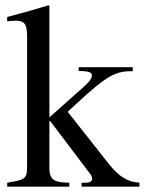

<svg xmlns="http://www.w3.org/2000/svg" viewBox="-20 -703 545 723"><path d="M505 0V-15C461 -18 429 -36 388 -88L235 -282L264 -309C387 -423 416 -435 480 -435V-450H276V-436C315 -435 326 -431 326 -418C326 -409 317 -396 303 -383L166 -261V-681L162 -683C123 -671 97 -663 37 -647L7 -639V-623C20 -624 29 -625 39 -625C73 -625 82 -612 82 -564V-82C82 -30 79 -27 7 -15V0H241V-15L221 -16C181 -18 166 -32 166 -67V-251L316 -53C324 -43 327 -35 327 -30C327 -21 318 -15 306 -15H287V0Z"/></svg>

Font: XITS Math
Style: Regular
Weight: 400
Designer: MicroPress Inc., with final additions and corrections provided by Coen Hoffman, Elsevier (retired)
Version: Version 1.302